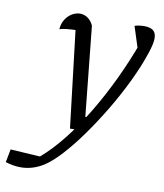

<svg xmlns="http://www.w3.org/2000/svg" viewBox="-170 -558 701 823"><g transform="rotate(10 180.5 -146.5)"><path d="M-91 189 -80 132 49 140Q97 99 144.5 39Q192 -21 236.5 -95Q281 -169 320 -251.5Q359 -334 390 -419L391 -357L351 -482Q370 -488 393 -488Q419 -488 432 -477.5Q445 -467 445 -443Q445 -420 430 -376Q410 -316 378 -249.5Q346 -183 306.5 -117Q267 -51 225.5 7Q184 65 144.5 108Q105 151 73 171Q26 200 -25 200Q-57 200 -91 189ZM155 0 100 -463 124 -421Q85 -420 67.5 -418Q50 -416 36 -412Q38 -437 49.5 -455Q61 -473 78 -483Q95 -493 113 -493Q131 -493 146.5 -482Q162 -471 171 -451L211 -61H245L205 -2Z"/></g></svg>

Font: Piazzolla Thin
Style: Italic
Weight: 400
Italic angle: -11.3°
Version: Version 2.005